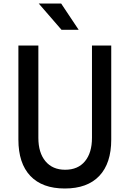

<svg xmlns="http://www.w3.org/2000/svg" viewBox="-20 -1060 740 1096"><path d="M85 -800H199V-273Q199 -188 239.5 -139.5Q280 -91 352 -91Q425 -91 465 -139.5Q505 -188 505 -273V-800H615V-263Q615 -128 547 -56Q479 16 350 16Q221 16 153 -56Q85 -128 85 -263ZM429 -890H331L201 -1040H329Z"/></svg>

Font: Martian Mono
Style: Regular
Weight: 400
Monospace: yes
Designer: Roman Shamin
Foundry: Evil Martians
Version: Version 1.000; ttfautohint (v1.8.4.7-5d5b)